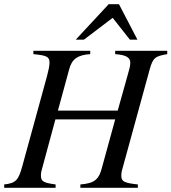

<svg xmlns="http://www.w3.org/2000/svg" viewBox="-28 -895 817 915"><path d="M769 -653H521V-637C577 -633 593 -619 593 -595C593 -579 586 -558 579 -532L533 -368H248L302 -566C315 -614 342 -633 402 -637V-653H131V-637C194 -631 208 -625 208 -596C208 -581 203 -559 196 -532L78 -102C60 -37 48 -22 -8 -16V0H237V-16C177 -24 167 -31 167 -60C167 -67 168 -75 170 -82L236 -326H521L457 -93C444 -44 426 -21 355 -16V0H629V-16C564 -23 550 -30 550 -58C550 -66 551 -74 553 -82L685 -563C701 -621 712 -627 769 -637ZM627 -706 539 -875H490L333 -706H372L509 -810L591 -706Z"/></svg>

Font: XITS
Style: Italic
Weight: 400
Italic angle: -16.33°
Designer: MicroPress Inc., with final additions and corrections provided by Coen Hoffman, Elsevier (retired)
Version: Version 1.302